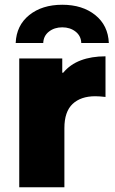

<svg xmlns="http://www.w3.org/2000/svg" viewBox="-20 -788 483 808"><path d="M246 -482Q275 -517 320 -534Q365 -551 424 -551V-380Q398 -383 381 -383Q320 -383 285.5 -350.5Q251 -318 251 -249V0H61V-542H242V-482ZM242 -768Q327 -768 381 -724.5Q435 -681 438 -607H322Q321 -637 298 -655Q275 -673 242 -673Q209 -673 186 -655Q163 -637 162 -607H46Q49 -681 103 -724.5Q157 -768 242 -768Z"/></svg>

Font: CMG Sans ExtraBold
Style: Regular
Weight: 800
Designer: Julieta Ulanovsky
Foundry: Julieta Ulanovsky
Version: Version 7.200